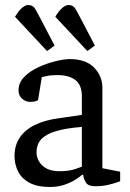

<svg xmlns="http://www.w3.org/2000/svg" viewBox="-20 -740 520 767"><path d="M180 7Q129 7 97.5 -10Q66 -27 52 -55.5Q38 -84 38 -117Q38 -158 58 -189Q78 -220 117.5 -240Q157 -260 217 -268L307 -281V-356Q307 -400 281.5 -420Q256 -440 209 -440Q183 -440 165 -436Q147 -432 147 -432L132 -340Q132 -340 124.5 -336.5Q117 -333 100 -333Q83 -333 68.5 -345.5Q54 -358 54 -379Q54 -410 77.5 -433.5Q101 -457 135.5 -472.5Q170 -488 204 -496Q238 -504 258 -504Q323 -504 356 -470Q389 -436 389 -389V-68L460 -54V-16Q460 -16 446 -11Q432 -6 409.5 -1Q387 4 360 4Q332 4 323 -11Q314 -26 312 -42H308Q302 -36 284 -24Q266 -12 239 -2.5Q212 7 180 7ZM218 -56Q256 -56 281.5 -65Q307 -74 307 -74V-233Q245 -228 205 -216.5Q165 -205 145.5 -184.5Q126 -164 126 -132Q126 -101 149.5 -78.5Q173 -56 218 -56ZM301 -669Q292 -686 282.5 -703Q273 -720 253 -720Q243 -720 229.5 -709Q216 -698 201 -673L329 -536L359 -558ZM140 -669Q131 -686 121.5 -703Q112 -720 92 -720Q82 -720 68.5 -709Q55 -698 40 -673L168 -536L198 -558Z"/></svg>

Font: Faustina VF Beta
Style: Regular
Weight: 400
Designer: Alfonso Garcia
Foundry: Omnibus-Type
Version: Version 1.006